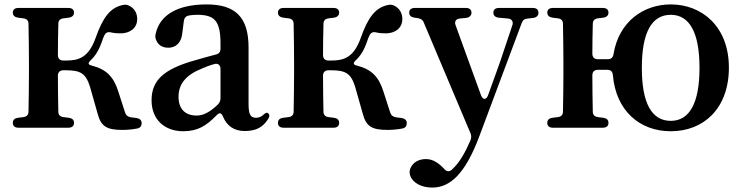

<svg xmlns="http://www.w3.org/2000/svg" viewBox="-20 -571 3359 869"><path d="M38 -15C38 -1 47 7 63 7H290C306 7 315 -1 315 -15C315 -29 306 -36 291 -38L267 -41C252 -43 244 -51 244 -66C243 -113 242 -171 242 -228C242 -244 251 -253 267 -253H278C346 -253 369 -238 388 -176L422 -56C437 1 463 17 534 17C554 17 578 15 599 11C614 9 621 0 621 -14C621 -27 612 -35 597 -37L573 -40C559 -42 550 -49 546 -62L516 -155C495 -223 462 -257 396 -274C378 -278 377 -285 390 -298C410 -316 427 -342 441 -382C444 -393 448 -401 452 -410C458 -424 469 -428 484 -424C497 -421 510 -420 526 -420C566 -420 601 -442 601 -485C601 -513 587 -534 565 -545C555 -550 546 -551 534 -548C480 -536 446 -494 413 -400C381 -310 336 -297 279 -297H267C251 -297 242 -306 242 -322C242 -368 243 -420 244 -463C244 -478 252 -486 267 -488L291 -491C306 -493 315 -501 315 -514C315 -527 306 -535 290 -535H63C47 -535 38 -527 38 -514C38 -501 47 -493 62 -491L86 -488C101 -486 109 -478 109 -463C110 -409 111 -342 111 -296V-232C111 -187 110 -120 109 -66C109 -51 101 -43 86 -41L62 -38C47 -36 38 -29 38 -15Z M809 23C874 23 913 -1 959 -48C973 -63 982 -61 989 -44C1006 -2 1039 22 1087 22C1135 22 1167 8 1192 -30C1201 -43 1201 -52 1194 -58C1187 -64 1180 -59 1168 -48C1159 -41 1150 -38 1139 -38C1115 -38 1105 -51 1105 -100V-356C1105 -494 1045 -551 915 -551C785 -551 704 -504 685 -420C682 -408 682 -400 687 -389C697 -365 717 -355 742 -355C773 -355 802 -374 806 -428L812 -475C814 -490 821 -498 835 -501C848 -503 860 -504 872 -504C951 -504 978 -477 978 -373V-351C978 -336 971 -327 956 -324C925 -316 894 -307 866 -299C717 -258 666 -205 666 -117C666 -27 728 23 809 23ZM788 -133C788 -191 822 -233 897 -262C910 -268 928 -275 950 -281C967 -286 978 -276 978 -259V-127C978 -115 974 -105 964 -96C925 -59 896 -48 870 -48C819 -48 788 -77 788 -133Z M1238 -15C1238 -1 1247 7 1263 7H1490C1506 7 1515 -1 1515 -15C1515 -29 1506 -36 1491 -38L1467 -41C1452 -43 1444 -51 1444 -66C1443 -113 1442 -171 1442 -228C1442 -244 1451 -253 1467 -253H1478C1546 -253 1569 -238 1588 -176L1622 -56C1637 1 1663 17 1734 17C1754 17 1778 15 1799 11C1814 9 1821 0 1821 -14C1821 -27 1812 -35 1797 -37L1773 -40C1759 -42 1750 -49 1746 -62L1716 -155C1695 -223 1662 -257 1596 -274C1578 -278 1577 -285 1590 -298C1610 -316 1627 -342 1641 -382C1644 -393 1648 -401 1652 -410C1658 -424 1669 -428 1684 -424C1697 -421 1710 -420 1726 -420C1766 -420 1801 -442 1801 -485C1801 -513 1787 -534 1765 -545C1755 -550 1746 -551 1734 -548C1680 -536 1646 -494 1613 -400C1581 -310 1536 -297 1479 -297H1467C1451 -297 1442 -306 1442 -322C1442 -368 1443 -420 1444 -463C1444 -478 1452 -486 1467 -488L1491 -491C1506 -493 1515 -501 1515 -514C1515 -527 1506 -535 1490 -535H1263C1247 -535 1238 -527 1238 -514C1238 -501 1247 -493 1262 -491L1286 -488C1301 -486 1309 -478 1309 -463C1310 -409 1311 -342 1311 -296V-232C1311 -187 1310 -120 1309 -66C1309 -51 1301 -43 1286 -41L1262 -38C1247 -36 1238 -29 1238 -15Z M1936 278C2017 278 2085 217 2149 47L2341 -466C2346 -480 2354 -486 2368 -487L2394 -490C2409 -492 2417 -501 2417 -514C2417 -527 2408 -535 2392 -535H2238C2222 -535 2213 -527 2213 -514C2213 -501 2221 -493 2237 -491L2280 -487C2297 -485 2304 -473 2299 -457L2242 -287L2189 -140C2181 -118 2165 -118 2157 -140L2042 -457C2036 -473 2043 -485 2060 -487L2090 -490C2105 -492 2114 -501 2114 -514C2114 -527 2105 -535 2089 -535H1857C1841 -535 1832 -527 1832 -514C1832 -501 1841 -493 1856 -491L1870 -489C1883 -487 1893 -482 1898 -469L2109 31C2114 42 2114 53 2109 65C2084 122 2060 165 2026 196C2015 207 2003 206 1994 197C1967 168 1941 149 1908 149C1878 149 1850 161 1837 192C1833 203 1833 211 1836 222C1848 259 1891 278 1936 278Z M2457 -15C2457 -1 2466 7 2482 7H2709C2725 7 2734 -1 2734 -15C2734 -29 2725 -36 2710 -38L2686 -41C2671 -43 2663 -51 2663 -66C2662 -113 2661 -172 2661 -230C2661 -246 2670 -255 2686 -255H2729C2745 -255 2753 -246 2754 -230C2768 -69 2876 23 3016 23C3165 23 3279 -80 3279 -265C3279 -451 3157 -551 3016 -551C2891 -551 2781 -472 2757 -327C2755 -311 2746 -303 2731 -303H2686C2670 -303 2661 -312 2661 -328C2661 -372 2662 -421 2663 -463C2663 -478 2671 -486 2686 -488L2710 -491C2725 -493 2734 -501 2734 -514C2734 -527 2725 -535 2709 -535H2482C2466 -535 2457 -527 2457 -514C2457 -501 2466 -493 2481 -491L2505 -488C2520 -486 2528 -478 2528 -463C2529 -409 2530 -342 2530 -296V-232C2530 -187 2529 -120 2528 -66C2528 -51 2520 -43 2505 -41L2481 -38C2466 -36 2457 -29 2457 -15ZM2885 -264C2885 -425 2930 -504 3016 -504C3100 -504 3146 -425 3146 -264C3146 -103 3100 -24 3016 -24C2930 -24 2885 -103 2885 -264Z"/></svg>

Font: 寒蝉锦书宋Pro Soft
Style: Regular
Weight: 700
Designer: 寒蝉锦书宋{Warren} 思源宋体{Ryoko NISHIZUKA 西塚涼子 (kana & ideographs); Frank Grießhammer (Latin, Greek & Cyrillic); Wenlong ZHANG 
Foundry: Adobe & ChillType
Version: Version 2.000;Glyphs 3.1.1 (3135)